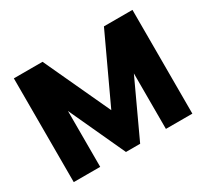

<svg xmlns="http://www.w3.org/2000/svg" viewBox="-148 -976 1291 1202"><g transform="rotate(-30 497.5 -375.0)"><path d="M720 -750H926.2V0H735V-401.2L548.8 0H446.2L260 -403.8V0H68.8V-750H276.2L497.5 -272.5Z"/></g></svg>

Font: Now Alt Black
Style: Regular
Weight: 900
Designer: Alfredo Marco Pradil
Foundry: Alfredo Marco Pradil
Version: Version 1.002;PS 001.002;hotconv 1.0.88;makeotf.lib2.5.64775